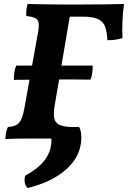

<svg xmlns="http://www.w3.org/2000/svg" viewBox="-20 -699 646 969"><path d="M7 3Q9 -37 20 -58Q46 -60 62 -68Q78 -76 87.5 -97Q97 -118 104 -158L169 -519Q177 -558 175.5 -578.5Q174 -599 159 -607Q144 -615 113 -618Q110 -644 119 -679Q146 -678 188 -677.5Q230 -677 273 -676.5Q316 -676 347 -676Q452 -676 512.5 -677Q573 -678 606 -679Q600 -641 598 -591.5Q596 -542 598 -507Q583 -502 564.5 -499Q546 -496 522 -496Q520 -535 511.5 -561.5Q503 -588 477.5 -601.5Q452 -615 397 -615H332L257 -173Q249 -129 253.5 -104.5Q258 -80 277 -70.5Q296 -61 333 -58Q336 -46 336 -29.5Q336 -13 333 3Q307 1 261 0.5Q215 0 173 0Q129 0 81 0.5Q33 1 7 3ZM50 -296Q50 -341 62 -368H448Q448 -347 445.5 -329.5Q443 -312 436 -297Q392 -298 346.5 -298Q301 -298 255 -298Q207 -298 173 -297.5Q139 -297 110.5 -296.5Q82 -296 50 -296ZM119 250Q97 226 107 188Q169 154 200.5 115.5Q232 77 238 31Q240 18 239.5 5Q239 -8 237 -22L242 -58H379Q387 -46 389.5 -24Q392 -2 389 20Q379 102 307 162Q235 222 119 250Z"/></svg>

Font: Vollkorn
Style: Bold Italic
Weight: 700
Italic angle: -11°
Designer: Friedrich Althausen
Foundry: Friedrich Althausen
Version: Version 5.000; ttfautohint (v1.8.3)